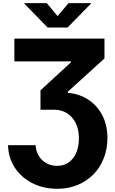

<svg xmlns="http://www.w3.org/2000/svg" viewBox="-20 -970 725 1206"><path d="M30.3 -58.1H203.6Q205.6 -19.5 223.9 9.8Q242.2 39.1 271.7 55.4Q301.3 71.8 338.4 71.8Q381.8 71.8 412.6 49.3Q443.4 26.9 459.5 -12Q475.6 -50.8 475.6 -100.6Q475.6 -156.7 455.6 -197Q435.5 -237.3 400.4 -259Q365.2 -280.8 319.8 -280.8H234.4V-402.8L425.8 -578.6V-584.5H70.3V-727.5H636.2V-603L405.8 -393.6V-386.7Q481 -380.4 536.9 -342.5Q592.8 -304.7 623.8 -243.4Q654.8 -182.1 654.8 -103.5Q654.8 -34.2 631.6 24.4Q608.4 83 566.4 125.7Q524.4 168.5 466.8 192.1Q409.2 215.8 339.8 215.8Q252.4 215.8 183.1 180.4Q113.8 145 73.2 83.3Q32.7 21.5 30.3 -58.1ZM273.9 -950.2 341.8 -868.7 410.2 -950.2H551.3V-947.3L404.3 -796.9H279.3L132.8 -947.3V-950.2Z"/></svg>

Font: Inter 17pt ExtraBold
Style: Regular
Weight: 800
Version: Version 4.001;git-66647c0bb